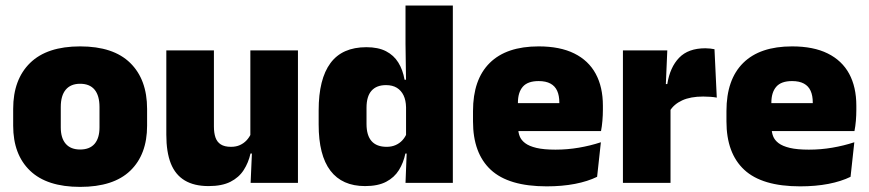

<svg xmlns="http://www.w3.org/2000/svg" viewBox="-20 -680 3233 714"><path d="M278 15Q154.5 15 91.8 -45.2Q29 -105.5 29 -212.5V-275Q29 -384.5 92 -446Q155 -507.5 278 -507.5Q401.5 -507.5 464.2 -446Q527 -384.5 527 -275V-212.5Q527 -105.5 464.5 -45.2Q402 15 278 15ZM278 -124Q313.5 -124 331.8 -145.2Q350 -166.5 350 -206V-282Q350 -324.5 331.8 -346.5Q313.5 -368.5 278 -368.5Q243 -368.5 224.5 -346.5Q206 -324.5 206 -282V-206Q206 -166.5 224.5 -145.2Q243 -124 278 -124Z M775.5 -492.5V-209.5Q775.5 -186 781.2 -169Q787 -152 801 -143Q815 -134 839 -134Q858 -134 872.2 -140.5Q886.5 -147 896.8 -158Q907 -169 913 -182L940 -109H911.5Q904 -75 886.2 -47.5Q868.5 -20 837 -4Q805.5 12 755.5 12Q702 12 667 -9Q632 -30 615.2 -72.2Q598.5 -114.5 598.5 -179V-492.5ZM1088 -492.5V0H912L917.5 -126.5L911 -144.5V-492.5Z M1337.5 12Q1252.5 12 1208.8 -45.2Q1165 -102.5 1165 -217V-269.5Q1165 -386 1208.8 -445.2Q1252.5 -504.5 1342.5 -504.5Q1386.5 -504.5 1415.5 -489.5Q1444.5 -474.5 1461.2 -447.5Q1478 -420.5 1484.5 -383.5H1530L1490 -281Q1489.5 -307 1480.8 -325.2Q1472 -343.5 1455.8 -353.5Q1439.5 -363.5 1415.5 -363.5Q1380 -363.5 1361.5 -342.5Q1343 -321.5 1343 -279.5V-219Q1343 -176.5 1361.8 -155.2Q1380.5 -134 1418 -134Q1436.5 -134 1451.2 -140.5Q1466 -147 1476.5 -158.5Q1487 -170 1493 -185L1536.5 -109H1487.5Q1480.5 -75 1463.5 -47.5Q1446.5 -20 1416 -4Q1385.5 12 1337.5 12ZM1488 0 1493 -128.5 1490 -153V-350V-372.5L1488 -517V-659.5H1664V0Z M2013 13Q1871.5 13 1805.2 -48.5Q1739 -110 1739 -228.5V-267Q1739 -384.5 1801.2 -446Q1863.5 -507.5 1983 -507.5Q2062.5 -507.5 2115.5 -481.2Q2168.5 -455 2195.2 -405.8Q2222 -356.5 2222 -287V-271.5Q2222 -251.5 2220.2 -230.8Q2218.5 -210 2215 -192.5H2056.5Q2058.5 -223 2059.2 -250Q2060 -277 2060 -298.5Q2060 -324.5 2052 -342.2Q2044 -360 2027 -369.2Q2010 -378.5 1983 -378.5Q1942.5 -378.5 1924.2 -357.5Q1906 -336.5 1906 -298V-253.5L1907 -234.5V-203.5Q1907 -188 1912.5 -173.5Q1918 -159 1932.8 -147.8Q1947.5 -136.5 1974.8 -130Q2002 -123.5 2045.5 -123.5Q2090 -123.5 2132.5 -130.8Q2175 -138 2214.5 -151L2200.5 -22.5Q2166 -5.5 2118.2 3.8Q2070.5 13 2013 13ZM1832.5 -192.5V-296.5H2179.5V-192.5Z M2471 -267.5 2420 -367.5H2461.5Q2471.5 -430 2505.5 -465.2Q2539.5 -500.5 2603 -500.5Q2612.5 -500.5 2620.8 -499.5Q2629 -498.5 2637 -497L2645.5 -317Q2635.5 -319 2621.8 -320Q2608 -321 2595 -321Q2548 -321 2517 -306.8Q2486 -292.5 2471 -267.5ZM2296.5 0V-492.5H2461.5L2454.5 -329.5H2473.5V0Z M2955.5 13Q2814 13 2747.8 -48.5Q2681.5 -110 2681.5 -228.5V-267Q2681.5 -384.5 2743.8 -446Q2806 -507.5 2925.5 -507.5Q3005 -507.5 3058 -481.2Q3111 -455 3137.8 -405.8Q3164.5 -356.5 3164.5 -287V-271.5Q3164.5 -251.5 3162.8 -230.8Q3161 -210 3157.5 -192.5H2999Q3001 -223 3001.8 -250Q3002.5 -277 3002.5 -298.5Q3002.5 -324.5 2994.5 -342.2Q2986.5 -360 2969.5 -369.2Q2952.5 -378.5 2925.5 -378.5Q2885 -378.5 2866.8 -357.5Q2848.5 -336.5 2848.5 -298V-253.5L2849.5 -234.5V-203.5Q2849.5 -188 2855 -173.5Q2860.5 -159 2875.2 -147.8Q2890 -136.5 2917.2 -130Q2944.5 -123.5 2988 -123.5Q3032.5 -123.5 3075 -130.8Q3117.5 -138 3157 -151L3143 -22.5Q3108.5 -5.5 3060.8 3.8Q3013 13 2955.5 13ZM2775 -192.5V-296.5H3122V-192.5Z"/></svg>

Font: Anek Tamil ExtraBold
Style: Regular
Weight: 800
Designer: Aadarsh Rajan (Tamil), Yesha Goshar (Latin)
Foundry: Ek Type
Version: Version 1.003